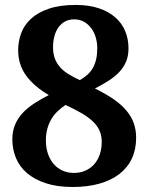

<svg xmlns="http://www.w3.org/2000/svg" viewBox="-20 -744 599 774"><path d="M29.8 -182.1Q29.8 -214.4 40.3 -240.2Q50.8 -266.1 70.3 -287.4Q89.8 -308.6 116.9 -326.4Q144 -344.2 176.8 -360.8Q117.2 -395.5 85.2 -439.5Q53.2 -483.4 53.2 -542Q53.2 -576.7 65.2 -609.6Q77.1 -642.6 104.5 -668Q131.8 -693.4 176.3 -708.7Q220.7 -724.1 285.2 -724.1Q337.9 -724.1 377.7 -710.9Q417.5 -697.8 444.3 -674.3Q471.2 -650.9 484.6 -618.9Q498 -586.9 498 -548.8Q498 -519 488.5 -496.1Q479 -473.1 461.4 -454.3Q443.8 -435.5 418.9 -419.4Q394 -403.3 362.8 -387.2Q407.7 -365.2 439.5 -343Q471.2 -320.8 491 -296.6Q510.7 -272.5 519.8 -245.8Q528.8 -219.2 528.8 -189Q528.8 -141.6 511.5 -104.7Q494.1 -67.9 461.2 -42.5Q428.2 -17.1 380.9 -3.7Q333.5 9.8 272.9 9.8Q210.4 9.8 164.6 -5.4Q118.7 -20.5 88.6 -46.4Q58.6 -72.3 44.2 -107.4Q29.8 -142.6 29.8 -182.1ZM277.8 -46.9Q303.7 -46.9 324.5 -56.2Q345.2 -65.4 359.9 -82Q374.5 -98.6 382.3 -121.6Q390.1 -144.5 390.1 -171.9Q390.1 -196.3 381.8 -216.1Q373.5 -235.8 355.7 -253.2Q337.9 -270.5 310.3 -286.9Q282.7 -303.2 244.1 -320.8Q227.5 -310.1 212.9 -296.1Q198.2 -282.2 187.7 -264.9Q177.2 -247.6 171.1 -226.1Q165 -204.6 165 -178.2Q165 -148.9 173.1 -124.8Q181.2 -100.6 196 -83.3Q210.9 -65.9 231.7 -56.4Q252.4 -46.9 277.8 -46.9ZM372.1 -550.8Q372.1 -572.3 366 -593Q359.9 -613.8 348.1 -629.9Q336.4 -646 319.1 -656Q301.8 -666 278.8 -666Q258.3 -666 242.4 -657.5Q226.6 -648.9 215.8 -634Q205.1 -619.1 199.5 -598.6Q193.8 -578.1 193.8 -554.2Q193.8 -528.3 200.9 -508.8Q208 -489.3 221.7 -473.6Q235.4 -458 255.4 -445.6Q275.4 -433.1 301.8 -420.9Q320.3 -431.6 333.5 -443.8Q346.7 -456.1 355.2 -471.7Q363.8 -487.3 367.9 -506.6Q372.1 -525.9 372.1 -550.8Z"/></svg>

Font: Sahl Naskh
Style: Bold
Weight: 700
Designer: Pascal Zoghbi
Version: Version 1.001